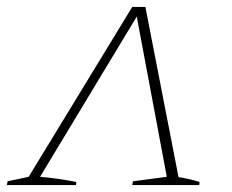

<svg xmlns="http://www.w3.org/2000/svg" viewBox="-41 -536 671 556"><path d="M380 -516 476 -23Q491 -21 506 -17.5Q521 -14 537 -9L536 0H342L344 -11L442 -24L355 -488L75 -24Q132 -19 180 -9L179 0H-21L-19 -11L42 -24L342 -516Z"/></svg>

Font: Piazzolla SC Thin
Style: Italic
Weight: 100
Italic angle: -11.3°
Designer: Juan Pablo del Peral
Foundry: Huerta Tipografica
Version: Version 1.330